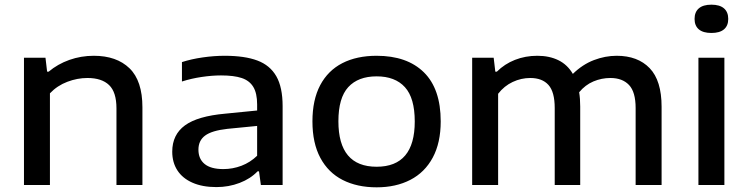

<svg xmlns="http://www.w3.org/2000/svg" viewBox="-20 -791 3200 821"><path d="M82.5 -544H174.5L181.5 -484.5H188Q226.5 -517 276.5 -534.8Q326.5 -552.5 381 -552.5Q478.5 -552.5 533.8 -499Q589 -445.5 589 -332V0H478V-327.5Q478 -397 446.5 -427.2Q415 -457.5 354 -457.5Q310.5 -457.5 267.8 -441.2Q225 -425 193.5 -392V0H82.5Z M1188.5 -337V0H1095.5L1087.5 -58.5H1081.5Q1051 -26.5 1004.5 -8.8Q958 9 905.5 9Q845.5 9 803 -9.8Q760.5 -28.5 738.5 -62.5Q716.5 -96.5 716.5 -142.5Q716.5 -215 770.8 -254.8Q825 -294.5 943.5 -305L1079.5 -318.5V-344.5Q1079.5 -392.5 1063 -419.5Q1046.5 -446.5 1013.2 -457.5Q980 -468.5 925 -468.5Q887 -468.5 842.8 -462Q798.5 -455.5 758 -442.5V-525.5Q798 -538.5 846.8 -545.5Q895.5 -552.5 940.5 -552.5Q1026.5 -552.5 1080.5 -532.2Q1134.5 -512 1161.5 -465Q1188.5 -418 1188.5 -337ZM1079.5 -125V-252.5L952 -240Q885.5 -232.5 857 -211.2Q828.5 -190 828.5 -151Q828.5 -111.5 855 -89.8Q881.5 -68 935 -68Q975 -68 1012.5 -82.2Q1050 -96.5 1079.5 -125Z M1316 -272Q1316 -364 1349.2 -426.8Q1382.5 -489.5 1444 -521Q1505.5 -552.5 1590.5 -552.5Q1720.5 -552.5 1792.5 -481.8Q1864.5 -411 1864.5 -272Q1864.5 -180.5 1830.5 -117.2Q1796.5 -54 1734.8 -22Q1673 10 1590.5 10Q1507 10 1445.2 -21.5Q1383.5 -53 1349.8 -116Q1316 -179 1316 -272ZM1753.5 -271.5Q1753.5 -372 1711.5 -418.2Q1669.5 -464.5 1590.5 -464.5Q1511.5 -464.5 1469.2 -418.5Q1427 -372.5 1427 -272.5Q1427 -78 1590.5 -78Q1753.5 -78 1753.5 -271.5Z M2809 -334.5V0H2698V-329Q2698 -397.5 2669.8 -427.5Q2641.5 -457.5 2590 -457.5Q2552.5 -457.5 2517.5 -442.8Q2482.5 -428 2456.5 -396.5Q2461 -369 2461 -335.5V0H2352V-329Q2352 -398 2325.2 -427.8Q2298.5 -457.5 2247.5 -457.5Q2208.5 -457.5 2172.2 -440.5Q2136 -423.5 2110 -390V0H1999V-544H2091L2098 -484.5H2104.5Q2137.5 -517.5 2182 -535Q2226.5 -552.5 2277.5 -552.5Q2329 -552.5 2367.8 -533.5Q2406.5 -514.5 2429.5 -475Q2471 -515.5 2519.5 -534Q2568 -552.5 2617 -552.5Q2707 -552.5 2758 -499.5Q2809 -446.5 2809 -334.5Z M2966.5 0V-544H3077.5V0ZM2950 -710Q2950 -739.5 2968.2 -755.2Q2986.5 -771 3022 -771Q3057.5 -771 3075.8 -755.2Q3094 -739.5 3094 -710Q3094 -681 3075.8 -665.5Q3057.5 -650 3022 -650Q2986.5 -650 2968.2 -665.5Q2950 -681 2950 -710Z"/></svg>

Font: Encode Sans Expanded Medium
Style: Regular
Weight: 500
Width: 7
Designer: Multiple Designers
Foundry: Impallari Type
Version: Version 2.000